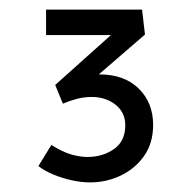

<svg xmlns="http://www.w3.org/2000/svg" viewBox="-20 -792 382 400"><path d="M168 -412Q149 -412 129 -416.5Q109 -421 91 -428.5Q73 -436 60 -446L87 -490Q111 -475 129 -470Q147 -465 162 -465Q194 -465 217.5 -481.5Q241 -498 241 -531Q241 -558 220.5 -574Q200 -590 171 -590Q155 -590 140 -586Q125 -582 111 -576L95 -615L219 -726L228 -719H76V-772H276L282 -720L172 -625L151 -624Q160 -630 170 -633.5Q180 -637 187 -637Q239 -637 269 -607.5Q299 -578 299 -532Q299 -494 280.5 -467.5Q262 -441 232 -426.5Q202 -412 168 -412Z"/></svg>

Font: Lexend Peta Light
Style: Regular
Weight: 300
Version: Version 1.007